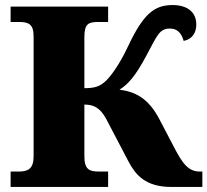

<svg xmlns="http://www.w3.org/2000/svg" viewBox="-20 -740 821 760"><path d="M408 0V-61H372C335 -61 314 -68 314 -121V-326C347 -326 375 -317 401 -268L489 -100C516 -49 555 0 658 0H781V-61H771C726 -61 703 -91 667 -161L611 -268C566 -354 513 -377 453 -385C486 -406 515 -436 560 -521C603 -601 611 -627 653 -627C686 -627 700 -603 707 -578C741 -585 757 -610 757 -643C757 -691 723 -720 663 -720C590 -720 547 -684 487 -557C453 -484 417 -436 398 -419C374 -396 351 -391 314 -391V-593C314 -646 330 -653 369 -653H408V-714H22V-653H55C91 -653 113 -646 113 -597V-121C113 -72 91 -61 55 -61H22V0Z"/></svg>

Font: UArctic Serif Black
Style: Regular
Weight: 900
Designer: Customization by Puisto advertising & original work Monotype Design Team
Foundry: Monotype Imaging Inc.
Version: Version 2.004